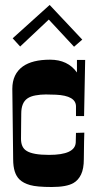

<svg xmlns="http://www.w3.org/2000/svg" viewBox="-20 -749 394 776"><path d="M33.2 -105 29.8 -390.1Q29.8 -449.7 72.3 -480.5Q110.8 -507.8 182.4 -507.8Q253.9 -507.8 291 -456.1V-506.8H324.2L319.8 -279.8H287.1V-318.8Q287.1 -362.3 206.1 -366.2Q186.5 -367.2 165.3 -367.2Q144 -367.2 123.8 -363.5Q103.5 -359.9 90.8 -351.1Q65.9 -334 65.9 -290L65.4 -244.1L64.9 -188Q64.9 -153.3 86.9 -139.6Q111.8 -123 178.2 -123Q283.2 -123 286.1 -172.9L287.1 -211.9L320.8 -212.9Q320.3 -194.8 319.8 -177.7Q318.8 -144.5 318.8 -105.7Q318.8 -66.9 307.6 -43.7Q296.4 -20.5 276.9 -9.3Q249 6.8 189 6.8Q128.9 6.8 101.6 -1Q74.2 -8.8 59.1 -23.4Q33.2 -47.9 33.2 -105ZM180.7 -729 312.5 -588.9 279.3 -560.1 177.2 -669.9 61.5 -561 31.2 -594.2Z"/></svg>

Font: Smokum
Style: Regular
Weight: 400
Designer: Astigmatic (AOETI)
Foundry: Astigmatic (AOETI)
Version: Version 1.001